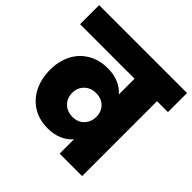

<svg xmlns="http://www.w3.org/2000/svg" viewBox="-203 -905 1069 1069"><g transform="rotate(45 332.0 -370.0)"><path d="M678 -740V-590H592V0H415V-113Q390 -84 353 -68Q316 -52 270 -52Q200 -52 150 -83.5Q100 -115 73.5 -169.5Q47 -224 47 -293Q47 -360 73.5 -412.5Q100 -465 150.5 -495.5Q201 -526 270 -526Q316 -526 353 -510.5Q390 -495 415 -466V-590H-14V-740ZM321 -195Q364 -195 389.5 -222.5Q415 -250 415 -289Q415 -329 389.5 -355.5Q364 -382 321 -382Q278 -382 251.5 -355.5Q225 -329 225 -289Q225 -248 251.5 -221.5Q278 -195 321 -195Z"/></g></svg>

Font: Fz Poppins ExtBd
Style: Regular
Weight: 800
Designer: Ninad Kale (Devanagari), Jonny Pinhorn (Latin)
Foundry: Indian Type Foundry
Version: Vit hóa bi Vntype.Com & FontZin.Com